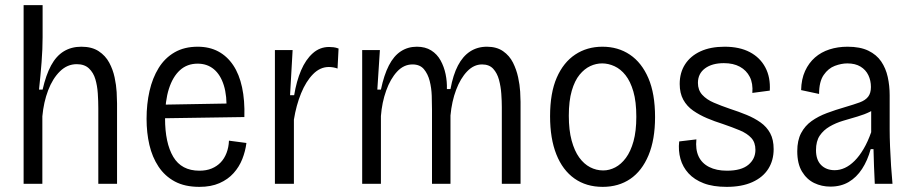

<svg xmlns="http://www.w3.org/2000/svg" viewBox="-20 -716 3554 748"><path d="M72 0V-326V-696H146V-571Q146 -549 145 -524.5Q144 -500 142 -474Q140 -448 137.5 -421.5Q135 -395 132 -367H146Q159 -424 179 -461Q199 -498 228.5 -516Q258 -534 297 -534Q338 -534 364.5 -516.5Q391 -499 405.5 -472Q420 -445 426.5 -414.5Q433 -384 434.5 -357Q436 -330 436 -313V0H363V-294Q363 -322 361 -352Q359 -382 351.5 -407.5Q344 -433 326.5 -449.5Q309 -466 279 -466Q242 -466 213.5 -438Q185 -410 167.5 -364Q150 -318 145 -263V0Z M757 12Q700 12 661 -9Q622 -30 597.5 -67Q573 -104 562 -151.5Q551 -199 551 -253Q551 -311 562.5 -361.5Q574 -412 598 -451Q622 -490 660 -512Q698 -534 750 -534Q796 -534 830.5 -515.5Q865 -497 888.5 -462Q912 -427 923 -376Q934 -325 932 -260L599 -255V-308L884 -313L862 -282Q865 -342 852 -383.5Q839 -425 813 -446.5Q787 -468 750 -468Q709 -468 681 -442.5Q653 -417 638 -370Q623 -323 623 -255Q623 -159 655 -105Q687 -51 757 -51Q784 -51 804.5 -59.5Q825 -68 839.5 -83Q854 -98 862.5 -120Q871 -142 872 -168L940 -159Q936 -127 924 -96.5Q912 -66 890 -41.5Q868 -17 835 -2.5Q802 12 757 12Z M1051 0V-310V-521H1120L1110 -345H1126Q1135 -400 1153 -442Q1171 -484 1198.5 -508.5Q1226 -533 1262 -533Q1270 -533 1279 -532Q1288 -531 1299 -527L1295 -449Q1287 -452 1278 -453.5Q1269 -455 1261 -455Q1227 -455 1199.5 -427Q1172 -399 1153 -352.5Q1134 -306 1125 -250V0Z M1391 0V-336V-521H1460L1450 -367H1464Q1476 -424 1495 -461Q1514 -498 1541.5 -516Q1569 -534 1604 -534Q1637 -534 1660 -519.5Q1683 -505 1696.5 -480.5Q1710 -456 1716 -427Q1722 -398 1721 -369H1735Q1745 -424 1764 -460.5Q1783 -497 1811.5 -515.5Q1840 -534 1877 -534Q1915 -534 1940 -516.5Q1965 -499 1978.5 -472Q1992 -445 1998.5 -415Q2005 -385 2006.5 -359Q2008 -333 2008 -319V0H1935V-299Q1935 -322 1933 -350.5Q1931 -379 1924 -405Q1917 -431 1901.5 -448Q1886 -465 1858 -465Q1826 -465 1800 -438Q1774 -411 1757 -366Q1740 -321 1735 -266V0H1663V-289Q1663 -313 1662 -343Q1661 -373 1654 -400.5Q1647 -428 1631.5 -446.5Q1616 -465 1587 -465Q1553 -465 1527 -437Q1501 -409 1484.5 -363Q1468 -317 1464 -264V0Z M2328 12Q2264 12 2218 -20.5Q2172 -53 2147.5 -114.5Q2123 -176 2123 -263Q2123 -354 2149 -413.5Q2175 -473 2221 -503.5Q2267 -534 2327 -534Q2388 -534 2434 -503Q2480 -472 2506 -411.5Q2532 -351 2532 -260Q2532 -172 2506.5 -111Q2481 -50 2435.5 -19Q2390 12 2328 12ZM2330 -52Q2354 -52 2377 -64Q2400 -76 2418.5 -101Q2437 -126 2448 -165.5Q2459 -205 2459 -261Q2459 -320 2447.5 -359.5Q2436 -399 2417 -423Q2398 -447 2374 -458Q2350 -469 2326 -469Q2302 -469 2279.5 -458.5Q2257 -448 2238 -425Q2219 -402 2207.5 -362.5Q2196 -323 2196 -265Q2196 -209 2207 -168.5Q2218 -128 2236.5 -102.5Q2255 -77 2279 -64.5Q2303 -52 2330 -52Z M2811 12Q2758 12 2721.5 -2Q2685 -16 2662.5 -40.5Q2640 -65 2631 -97Q2622 -129 2626 -165L2693 -173Q2689 -134 2701.5 -107Q2714 -80 2742.5 -65.5Q2771 -51 2812 -51Q2868 -51 2895.5 -74Q2923 -97 2923 -132Q2923 -161 2907 -178.5Q2891 -196 2862.5 -208Q2834 -220 2796 -233Q2764 -243 2734.5 -255.5Q2705 -268 2680.5 -285Q2656 -302 2642 -327.5Q2628 -353 2628 -389Q2628 -433 2649 -465.5Q2670 -498 2709 -516Q2748 -534 2803 -534Q2861 -534 2901 -513Q2941 -492 2961.5 -453.5Q2982 -415 2979 -363L2911 -354Q2914 -391 2901 -416.5Q2888 -442 2862.5 -456Q2837 -470 2800 -470Q2754 -470 2726.5 -449.5Q2699 -429 2699 -393Q2699 -365 2716 -346.5Q2733 -328 2761 -316Q2789 -304 2824 -292Q2858 -281 2888.5 -268.5Q2919 -256 2943 -239Q2967 -222 2980.5 -197Q2994 -172 2994 -135Q2994 -91 2973 -58Q2952 -25 2911 -6.5Q2870 12 2811 12Z M3215 11Q3181 11 3152 -3Q3123 -17 3104.5 -47.5Q3086 -78 3086 -127Q3086 -169 3101 -197.5Q3116 -226 3142 -244.5Q3168 -263 3201.5 -275.5Q3235 -288 3273 -299Q3307 -309 3329 -317Q3351 -325 3362 -339Q3373 -353 3373 -377Q3373 -402 3363 -423Q3353 -444 3332.5 -456.5Q3312 -469 3281 -469Q3258 -469 3232.5 -459.5Q3207 -450 3189 -424Q3171 -398 3171 -350L3101 -365Q3102 -408 3116.5 -439.5Q3131 -471 3155 -492Q3179 -513 3211.5 -523.5Q3244 -534 3282 -534Q3331 -534 3363 -518.5Q3395 -503 3413 -476.5Q3431 -450 3438.5 -416Q3446 -382 3446 -345V-211Q3446 -182 3447.5 -144.5Q3449 -107 3451.5 -69Q3454 -31 3457 0H3388Q3386 -34 3385 -68Q3384 -102 3383 -135H3372Q3360 -91 3338.5 -58Q3317 -25 3286.5 -7Q3256 11 3215 11ZM3232 -53Q3252 -53 3271.5 -62Q3291 -71 3309.5 -89.5Q3328 -108 3344.5 -136Q3361 -164 3374 -201V-303L3402 -310Q3392 -292 3370 -281Q3348 -270 3320.5 -262Q3293 -254 3264.5 -245.5Q3236 -237 3212 -223Q3188 -209 3173.5 -187.5Q3159 -166 3159 -131Q3159 -93 3179 -73Q3199 -53 3232 -53Z"/></svg>

Font: Bricolage Grotesque SemiCondensed Light
Style: Regular
Weight: 300
Width: 4
Designer: Mathieu Triay
Foundry: Atelier Triay
Version: Version 1.000;gftools[0.9.30]